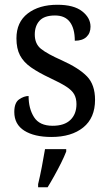

<svg xmlns="http://www.w3.org/2000/svg" viewBox="-20 -565 458 806"><path d="M196 10Q124 10 82 -16.5Q40 -43 40 -95Q40 -134 60.5 -148Q81 -162 100 -162Q100 -109 123 -73Q146 -37 201 -37Q250 -37 275.5 -61.5Q301 -86 301 -128Q301 -152 291.5 -169Q282 -186 258 -201.5Q234 -217 191 -237Q142 -260 110.5 -282Q79 -304 64 -332.5Q49 -361 49 -404Q49 -472 96.5 -508.5Q144 -545 221 -545Q290 -545 325 -517.5Q360 -490 360 -453Q360 -426 343 -410Q326 -394 294 -394Q294 -445 273.5 -472.5Q253 -500 211 -500Q166 -500 146 -478Q126 -456 126 -420Q126 -381 152 -360Q178 -339 239 -312Q312 -279 345.5 -244Q379 -209 379 -146Q379 -70 329.5 -30Q280 10 196 10ZM140 208Q148 175 155.5 136Q163 97 169 61H258V71Q250 92 236.5 119Q223 146 208 173Q193 200 180 221H140Z"/></svg>

Font: Noto Serif Tamil SemiCondensed
Style: Regular
Weight: 400
Width: 4
Designer: Indian Type Foundry, Tom Grace, and the Monotype Design Team
Foundry: Monotype Imaging Inc.
Version: Version 2.004; ttfautohint (v1.8.4.7-5d5b)